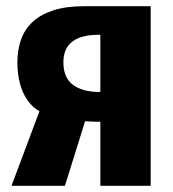

<svg xmlns="http://www.w3.org/2000/svg" viewBox="-20 -598 556 618"><path d="M17 0 107 -240Q84 -253 68 -276Q52 -299 44 -330Q36 -361 36 -397Q36 -437 47.5 -470Q59 -503 84.5 -527Q110 -551 151 -564.5Q192 -578 250 -578H465V0H303V-206Q299 -206 281 -206.5Q263 -207 254 -208L189 0ZM296 -302Q298 -302 300 -302Q302 -302 303 -302V-486Q302 -486 300 -486Q298 -486 296 -486Q259 -486 234 -476Q209 -466 196.5 -446.5Q184 -427 184 -398Q184 -349 213.5 -326Q243 -303 296 -302Z"/></svg>

Font: Oswald
Style: Bold
Weight: 700
Designer: Vernon Adams
Foundry: Vernon Adams
Version: Version 4.103;gftools[0.9.33.dev8+g029e19f]